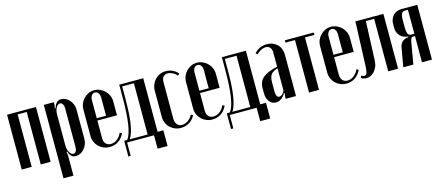

<svg xmlns="http://www.w3.org/2000/svg" viewBox="-47 -1006 3867 1675"><g transform="rotate(-15 1886.0 -168.5)"><path d="M297 -495V0H208V-474H126V0H36V-495Z M453 -441 459 -439Q470 -474 486 -489Q502 -504 526 -504Q547 -504 566.5 -494Q586 -484 600.5 -467.5Q615 -451 624 -429.5Q633 -408 633 -384V-116Q633 -91 624 -68.5Q615 -46 600 -28.5Q585 -11 565 -1Q545 9 523 9Q500 9 485 -4Q470 -17 460 -49L453 -47L458 -18V168H368V-495H458V-469ZM458 -101Q458 -85 462 -69.5Q466 -54 473 -42Q480 -30 489 -23Q498 -16 508 -16Q522 -16 531 -30Q540 -44 540 -67V-419Q540 -442 530.5 -456.5Q521 -471 507 -471Q487 -471 472.5 -445.5Q458 -420 458 -387Z M691 -367Q691 -395 701.5 -420Q712 -445 730.5 -464Q749 -483 773.5 -494Q798 -505 825 -505Q852 -505 877 -494Q902 -483 920.5 -464.5Q939 -446 950 -421Q961 -396 961 -368V-242H784V-82Q784 -51 800.5 -32.5Q817 -14 845 -14Q876 -14 903 -34.5Q930 -55 944 -89L963 -80Q944 -38 909.5 -14.5Q875 9 830 9Q801 9 775.5 -1.5Q750 -12 731.5 -30Q713 -48 702 -73Q691 -98 691 -127ZM868 -263V-426Q868 -452 856.5 -468Q845 -484 826 -484Q807 -484 795.5 -468Q784 -452 784 -426V-263Z M964 131V-11H992Q1007 -32 1017.5 -63.5Q1028 -95 1035 -140.5Q1042 -186 1045.5 -246Q1049 -306 1049 -384V-495H1266V-11H1318V131H1228V10H985V131ZM1176 -11V-474H1070V-373Q1070 -313 1067.5 -257.5Q1065 -202 1058.5 -154.5Q1052 -107 1041 -70Q1030 -33 1014 -11Z M1335 -362Q1335 -392 1345.5 -418Q1356 -444 1374 -463Q1392 -482 1416.5 -493Q1441 -504 1470 -504Q1503 -504 1532 -490.5Q1561 -477 1581 -452L1564 -439Q1549 -458 1526.5 -469.5Q1504 -481 1483 -481Q1457 -481 1442.5 -464.5Q1428 -448 1428 -419V-85Q1428 -53 1444.5 -33.5Q1461 -14 1489 -14Q1517 -14 1544 -33Q1571 -52 1584 -81L1603 -72Q1584 -34 1550 -12.5Q1516 9 1474 9Q1444 9 1419 -1.5Q1394 -12 1375 -30.5Q1356 -49 1345.5 -74Q1335 -99 1335 -128Z M1618 -367Q1618 -395 1628.5 -420Q1639 -445 1657.5 -464Q1676 -483 1700.5 -494Q1725 -505 1752 -505Q1779 -505 1804 -494Q1829 -483 1847.5 -464.5Q1866 -446 1877 -421Q1888 -396 1888 -368V-242H1711V-82Q1711 -51 1727.5 -32.5Q1744 -14 1772 -14Q1803 -14 1830 -34.5Q1857 -55 1871 -89L1890 -80Q1871 -38 1836.5 -14.5Q1802 9 1757 9Q1728 9 1702.5 -1.5Q1677 -12 1658.5 -30Q1640 -48 1629 -73Q1618 -98 1618 -127ZM1795 -263V-426Q1795 -452 1783.5 -468Q1772 -484 1753 -484Q1734 -484 1722.5 -468Q1711 -452 1711 -426V-263Z M1891 131V-11H1919Q1934 -32 1944.5 -63.5Q1955 -95 1962 -140.5Q1969 -186 1972.5 -246Q1976 -306 1976 -384V-495H2193V-11H2245V131H2155V10H1912V131ZM2103 -11V-474H1997V-373Q1997 -313 1994.5 -257.5Q1992 -202 1985.5 -154.5Q1979 -107 1968 -70Q1957 -33 1941 -11Z M2249 -142Q2249 -201 2289 -235.5Q2329 -270 2420 -290V-419Q2420 -448 2405.5 -464Q2391 -480 2367 -480Q2346 -480 2322.5 -468Q2299 -456 2285 -438L2269 -451Q2288 -474 2317 -488.5Q2346 -503 2383 -503Q2412 -503 2435.5 -493.5Q2459 -484 2476.5 -467Q2494 -450 2503.5 -425.5Q2513 -401 2513 -372V0H2420V-25L2425 -50L2418 -52Q2402 -23 2379 -7Q2356 9 2331 9Q2295 9 2272 -20.5Q2249 -50 2249 -98ZM2372 -32Q2398 -32 2420 -73V-276Q2376 -263 2359 -239Q2342 -215 2342 -170V-84Q2342 -60 2350 -46Q2358 -32 2372 -32Z M2806 -474H2721V0H2631V-474H2545V-495H2806Z M2829 -367Q2829 -395 2839.5 -420Q2850 -445 2868.5 -464Q2887 -483 2911.5 -494Q2936 -505 2963 -505Q2990 -505 3015 -494Q3040 -483 3058.5 -464.5Q3077 -446 3088 -421Q3099 -396 3099 -368V-242H2922V-82Q2922 -51 2938.5 -32.5Q2955 -14 2983 -14Q3014 -14 3041 -34.5Q3068 -55 3082 -89L3101 -80Q3082 -38 3047.5 -14.5Q3013 9 2968 9Q2939 9 2913.5 -1.5Q2888 -12 2869.5 -30Q2851 -48 2840 -73Q2829 -98 2829 -127ZM3006 -263V-426Q3006 -452 2994.5 -468Q2983 -484 2964 -484Q2945 -484 2933.5 -468Q2922 -452 2922 -426V-263Z M3108 -25Q3123 -16 3135 -16Q3151 -16 3158 -34Q3165 -52 3167 -95L3182 -495H3435V0H3346V-474H3271L3257 -123Q3256 -91 3245.5 -66Q3235 -41 3219.5 -24.5Q3204 -8 3185 0.5Q3166 9 3148 9Q3123 9 3100 -6Z M3741 0H3651V-237H3636Q3622 -237 3616 -227.5Q3610 -218 3605 -186L3573 0H3482L3513 -175Q3518 -204 3539 -222.5Q3560 -241 3593 -242V-248Q3545 -253 3519.5 -282.5Q3494 -312 3494 -353V-388Q3494 -434 3523 -464.5Q3552 -495 3597 -495H3741ZM3584 -337Q3584 -294 3592.5 -276Q3601 -258 3621 -258H3651V-474H3623Q3602 -474 3593 -455.5Q3584 -437 3584 -392Z"/></g></svg>

Font: Moniqa Narrow Heading
Style: Bold
Weight: 700
Width: 4
Designer: Rajesh Rajput
Foundry: Rajesh Rajput
Version: Version 1.000